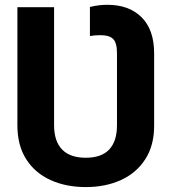

<svg xmlns="http://www.w3.org/2000/svg" viewBox="-20 -757 702 787"><path d="M331.5 9.8Q250 9.8 186.5 -19.3Q123 -48.3 87.2 -104.7Q51.3 -161.1 51.3 -243.7V-727.5H201.7V-243.7Q201.7 -178.2 234.4 -144.3Q267.1 -110.4 331.5 -110.4Q396 -110.4 427.7 -144.3Q459.5 -178.2 459.5 -243.7V-538.6Q459.5 -581.1 444.1 -596.9Q428.7 -612.8 391.6 -612.8Q382.8 -612.8 371.3 -612.1Q359.9 -611.3 348.6 -609.4V-728.5Q366.7 -732.9 384 -735.1Q401.4 -737.3 420.4 -737.3Q509.3 -737.3 560.5 -686Q611.8 -634.8 611.8 -538.6V-243.7Q612.3 -161.6 575.9 -105Q539.6 -48.3 476.3 -19.3Q413.1 9.8 331.5 9.8Z"/></svg>

Font: Inter 17pt
Style: Bold
Weight: 700
Version: Version 4.001;git-66647c0bb